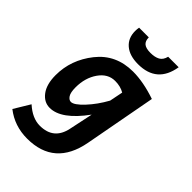

<svg xmlns="http://www.w3.org/2000/svg" viewBox="-282 -848 1191 1191"><g transform="rotate(45 313.0 -253.0)"><path d="M229.5 -116.7Q256.8 -116.7 306.6 -169.9Q356.4 -223.1 396 -294.9L413.6 -382.8Q378.9 -403.3 332 -403.3Q268.6 -403.3 227.3 -344Q186 -284.7 186 -201.7Q186 -155.8 199.2 -136.2Q212.4 -116.7 229.5 -116.7ZM198.2 236.3Q87.4 236.3 3.9 170.9L67.4 65.9Q131.8 124 197.3 124Q318.4 124 343.3 4.9L376.5 -152.3Q263.7 2.4 162.6 2.4Q112.3 2.4 78.6 -42.5Q44.9 -87.4 44.9 -167.5Q44.9 -301.8 132.6 -412.4Q220.2 -522.9 369.6 -522.9Q460.9 -522.9 571.8 -484.9L483.9 -12.7Q437.5 236.3 198.2 236.3ZM358.4 -576.7Q283.7 -576.7 241.9 -612.3Q200.2 -647.9 200.2 -709.5Q200.2 -728 203.1 -741.7H288.1Q288.1 -710 305.9 -695.3Q323.7 -680.7 363.3 -680.7Q401.4 -680.7 425.5 -693.8Q449.7 -707 458 -741.7H550.3Q523.4 -576.7 358.4 -576.7Z"/></g></svg>

Font: Cadman
Style: Bold Italic
Weight: 700
Italic angle: -12°
Designer: Paul James MIller
Foundry: High-Logic / Made with FontCreator
Version: Version 2.114;March 28, 2021;FontCreator 13.0.0.2683 64-bit